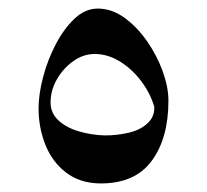

<svg xmlns="http://www.w3.org/2000/svg" viewBox="-20 -482 483 448"><path d="M70 -229Q70 -262 80.5 -302Q91 -342 110 -378.5Q129 -415 154 -438.5Q179 -462 208 -462Q241 -462 270.5 -440.5Q300 -419 323 -386Q346 -353 359.5 -316Q373 -279 373 -247Q373 -159 333.5 -106Q294 -53 212 -54Q166 -55 134 -79.5Q102 -104 86 -144Q70 -184 70 -229ZM98 -243Q98 -218 116.5 -201Q135 -184 164 -175.5Q193 -167 224 -166Q254 -166 281 -172.5Q308 -179 324.5 -194.5Q341 -210 340 -233Q330 -266 308.5 -294Q287 -322 259 -339Q231 -356 201 -356Q174 -356 150.5 -339Q127 -322 112.5 -296.5Q98 -271 98 -243Z"/></svg>

Font: Bona Nova SC
Style: Regular
Weight: 400
Designer: Mateusz Machalski
Foundry: Capitalics
Version: Version 4.001; ttfautohint (v1.8.4.7-5d5b)